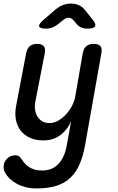

<svg xmlns="http://www.w3.org/2000/svg" viewBox="-38 -805 658 1072"><path d="M336 0 359 -127Q336 -77 296.5 -49Q257 -21 204 -21Q162 -21 130.5 -35Q99 -49 78.5 -74.5Q58 -100 51 -135.5Q44 -171 52 -214L108 -508Q114 -535 128.5 -547.5Q143 -560 169 -560Q195 -560 206 -547.5Q217 -535 212 -508L160 -241Q155 -217 157.5 -195Q160 -173 170 -156Q180 -139 196.5 -128.5Q213 -118 239 -118Q265 -118 289 -132.5Q313 -147 332.5 -168.5Q352 -190 365 -216Q378 -242 382 -265L424 -508Q429 -535 444 -547.5Q459 -560 485 -560Q512 -560 522.5 -547.5Q533 -535 528 -508L438 0Q427 64 407 110.5Q387 157 355 187.5Q323 218 277 232.5Q231 247 166 247Q133 247 105.5 240Q78 233 56 221Q34 209 17.5 193.5Q1 178 -9 160Q-15 151 -17 139.5Q-19 128 -17 118Q-16 107 -10.5 97Q-5 87 3.5 79Q12 71 23 66.5Q34 62 47 62Q58 62 66 66Q74 70 79 79Q87 91 97 103.5Q107 116 120.5 125.5Q134 135 153 141Q172 147 198 147Q223 147 245 139Q267 131 285 113.5Q303 96 316 68.5Q329 41 336 0ZM220 -645Q184 -645 180.5 -658Q177 -671 207 -696L271 -751Q291 -768 312.5 -776.5Q334 -785 358 -785Q382 -785 401.5 -776.5Q421 -768 435 -751L478 -697Q500 -671 492.5 -658Q485 -645 448 -645Q430 -645 415.5 -651.5Q401 -658 390 -671L373 -691Q360 -706 345 -706Q330 -706 312 -691L286 -670Q271 -658 254.5 -651.5Q238 -645 220 -645Z"/></svg>

Font: Maple Mono NL Medium
Style: Italic
Weight: 500
Italic angle: -10°
Monospace: yes
Designer: subframe7536
Version: Version 7.000